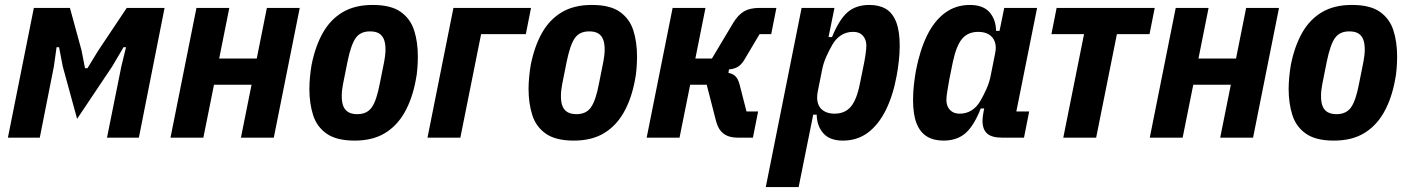

<svg xmlns="http://www.w3.org/2000/svg" viewBox="-20 -557 5701 777"><path d="M12 0 117 -525H263L310 -353L324 -281H334L378 -353L493 -525H646L542 0H413L471 -288L490 -366H480L434 -288L292 -76L234 -288L219 -366H209L198 -288L141 0Z M670 0 775 -525H908L867 -320H1019L1060 -525H1193L1088 0H955L998 -214H846L803 0Z M1415 12Q1342 12 1302 -16Q1262 -44 1247 -91.5Q1232 -139 1232 -197Q1232 -220 1234.5 -246Q1237 -272 1241 -295Q1256 -370 1286.5 -424Q1317 -478 1366.5 -507.5Q1416 -537 1488 -537Q1562 -537 1601.5 -509Q1641 -481 1656 -434Q1671 -387 1671 -328Q1671 -306 1669 -279.5Q1667 -253 1662 -230Q1648 -156 1617 -101.5Q1586 -47 1536.5 -17.5Q1487 12 1415 12ZM1426 -95Q1465 -95 1484.5 -122.5Q1504 -150 1517 -219L1535 -309Q1537 -320 1538.5 -332Q1540 -344 1540 -357Q1540 -382 1533.5 -398Q1527 -414 1513.5 -422Q1500 -430 1477 -430Q1438 -430 1419 -402.5Q1400 -375 1386 -306L1368 -216Q1366 -205 1364.5 -193Q1363 -181 1363 -168Q1363 -143 1369.5 -127Q1376 -111 1390 -103Q1404 -95 1426 -95Z M1710 0 1815 -525H2129L2108 -419H1927L1843 0Z M2302 12Q2229 12 2189 -16Q2149 -44 2134 -91.5Q2119 -139 2119 -197Q2119 -220 2121.5 -246Q2124 -272 2128 -295Q2143 -370 2173.5 -424Q2204 -478 2253.5 -507.5Q2303 -537 2375 -537Q2449 -537 2488.5 -509Q2528 -481 2543 -434Q2558 -387 2558 -328Q2558 -306 2556 -279.5Q2554 -253 2549 -230Q2535 -156 2504 -101.5Q2473 -47 2423.5 -17.5Q2374 12 2302 12ZM2313 -95Q2352 -95 2371.5 -122.5Q2391 -150 2404 -219L2422 -309Q2424 -320 2425.5 -332Q2427 -344 2427 -357Q2427 -382 2420.5 -398Q2414 -414 2400.5 -422Q2387 -430 2364 -430Q2325 -430 2306 -402.5Q2287 -375 2273 -306L2255 -216Q2253 -205 2251.5 -193Q2250 -181 2250 -168Q2250 -143 2256.5 -127Q2263 -111 2277 -103Q2291 -95 2313 -95Z M2597 0 2702 -525H2835L2794 -320H2861L2947 -464Q2967 -497 2991 -511Q3015 -525 3054 -525H3122L3101 -419H3054L2991 -313Q2979 -294 2965 -286Q2951 -278 2930 -276L2928 -262Q2945 -259 2956 -248.5Q2967 -238 2973 -215L3001 -106H3048L3027 0H2964Q2930 0 2908.5 -16Q2887 -32 2878 -66L2840 -214H2773L2730 0Z M3079 200 3224 -525H3357L3333 -407H3347Q3376 -478 3410 -507.5Q3444 -537 3498 -537Q3538 -537 3565 -521Q3592 -505 3606.5 -468.5Q3621 -432 3621 -372Q3621 -341 3617.5 -310.5Q3614 -280 3609 -252Q3594 -170 3564.5 -111Q3535 -52 3492 -20Q3449 12 3391 12Q3338 12 3312 -17.5Q3286 -47 3285 -93H3271L3212 200ZM3357 -97Q3399 -97 3423 -125Q3447 -153 3460 -219L3474 -288Q3479 -311 3482.5 -335Q3486 -359 3486 -372Q3486 -388 3480 -400.5Q3474 -413 3462.5 -420.5Q3451 -428 3432 -428Q3405 -428 3384 -414.5Q3363 -401 3349 -377Q3335 -353 3323.5 -327Q3312 -301 3307 -275L3289 -185Q3284 -157 3290.5 -137.5Q3297 -118 3314.5 -107.5Q3332 -97 3357 -97Z M4124 0H4034Q3994 0 3975 -16.5Q3956 -33 3956 -69Q3956 -77 3957 -84Q3958 -91 3960 -103L3963 -118H3949Q3921 -47 3886.5 -17.5Q3852 12 3798 12Q3759 12 3731.5 -4.5Q3704 -21 3689.5 -57Q3675 -93 3675 -153Q3675 -184 3678.5 -214.5Q3682 -245 3687 -273Q3703 -355 3732 -414Q3761 -473 3804.5 -505Q3848 -537 3905 -537Q3958 -537 3984 -508Q4010 -479 4011 -432H4025L4044 -525H4177L4093 -106H4145ZM3864 -97Q3891 -97 3912 -110.5Q3933 -124 3947 -148Q3961 -172 3972.5 -198Q3984 -224 3989 -250L4007 -340Q4013 -368 4006 -387.5Q3999 -407 3982 -417.5Q3965 -428 3939 -428Q3897 -428 3873.5 -400Q3850 -372 3836 -306L3822 -237Q3818 -215 3814 -190.5Q3810 -166 3810 -153Q3810 -137 3816 -124.5Q3822 -112 3834 -104.5Q3846 -97 3864 -97Z M4283 0 4367 -419H4235L4256 -525H4653L4632 -419H4500L4416 0Z M4633 0 4738 -525H4871L4830 -320H4982L5023 -525H5156L5051 0H4918L4961 -214H4809L4766 0Z M5378 12Q5305 12 5265 -16Q5225 -44 5210 -91.5Q5195 -139 5195 -197Q5195 -220 5197.5 -246Q5200 -272 5204 -295Q5219 -370 5249.5 -424Q5280 -478 5329.5 -507.5Q5379 -537 5451 -537Q5525 -537 5564.5 -509Q5604 -481 5619 -434Q5634 -387 5634 -328Q5634 -306 5632 -279.5Q5630 -253 5625 -230Q5611 -156 5580 -101.5Q5549 -47 5499.5 -17.5Q5450 12 5378 12ZM5389 -95Q5428 -95 5447.5 -122.5Q5467 -150 5480 -219L5498 -309Q5500 -320 5501.5 -332Q5503 -344 5503 -357Q5503 -382 5496.5 -398Q5490 -414 5476.5 -422Q5463 -430 5440 -430Q5401 -430 5382 -402.5Q5363 -375 5349 -306L5331 -216Q5329 -205 5327.5 -193Q5326 -181 5326 -168Q5326 -143 5332.5 -127Q5339 -111 5353 -103Q5367 -95 5389 -95Z"/></svg>

Font: IBM Plex Sans Condensed
Style: Bold Italic
Weight: 700
Width: 3
Italic angle: -11.31°
Designer: Mike Abbink, Paul van der Laan, Pieter van Rosmalen
Foundry: Bold Monday
Version: Version 3.201